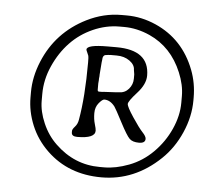

<svg xmlns="http://www.w3.org/2000/svg" viewBox="-46 -789 781 680"><g transform="rotate(5 345.0 -448.5)"><path d="M422.4 -517.6V-532.7L419.9 -548.3Q419.9 -566.4 400.9 -580.1Q381.8 -593.8 354.5 -593.8H332L329.6 -593.3H325.2Q320.3 -592.3 318.4 -592.3Q304.7 -592.3 304.7 -572.3Q303.7 -567.4 303.7 -564.9L300.3 -520.5Q300.3 -518.1 300.3 -515.6L299.3 -506.3Q299.3 -503.9 299.3 -501.5L298.3 -489.7V-467.3Q298.3 -460.9 303.2 -460.9H314.9L317.4 -461.4L364.7 -463.9L374 -464.8Q395 -464.8 408.7 -480.7Q422.4 -496.6 422.4 -517.6ZM597.2 -446.8V-470.7Q597.2 -510.3 579.1 -553.7Q543 -640.6 463.9 -676.3Q418 -696.8 372.1 -696.8H356Q308.1 -696.8 262 -676.3Q215.8 -655.8 181.9 -620.1Q147.9 -584.5 126 -535.4Q104 -486.3 104 -435.1V-411.1Q104 -373 122.1 -331.5Q140.1 -290 170.9 -260.7Q238.8 -195.3 329.1 -195.3H345.2Q385.7 -195.3 432.9 -213.1Q480 -231 517.1 -268.1Q554.2 -305.2 575.7 -353Q597.2 -400.9 597.2 -446.8ZM351.6 -623Q468.3 -623 468.3 -532.2Q468.3 -501.5 438.5 -468.8Q408.7 -436 408.7 -426.3Q408.7 -416.5 432.4 -380.9Q456.1 -345.2 469.2 -331.3Q482.4 -317.4 482.4 -308.6Q482.4 -293 460 -293Q437.5 -293 426.5 -303.5Q415.5 -314 391.6 -359.9Q367.7 -405.8 362.3 -413.1Q345.7 -434.6 324.7 -434.6Q317.9 -434.6 305.7 -419.9Q293.5 -405.3 293.5 -383.8Q293.5 -362.3 298.6 -345.5Q303.7 -328.6 303.7 -321.8Q303.7 -294.4 240.2 -294.4Q220.2 -294.4 220.2 -308.6V-314Q220.2 -319.8 229.5 -330.1Q238.8 -340.3 241.2 -355.5Q255.9 -437.5 255.9 -560.5Q255.9 -580.1 254.6 -584Q253.4 -587.9 249.8 -595.5Q246.1 -603 246.1 -605.5Q246.1 -623 320.3 -623ZM359.4 -738.3H377.9Q430.7 -738.3 481.9 -715.8Q581.1 -671.9 621.6 -566.4Q639.2 -520.5 639.2 -468.8V-459Q639.2 -401.4 614 -344Q588.9 -286.6 546.9 -246.6Q455.6 -159.2 338.1 -159.2Q220.7 -159.2 143.6 -233.4Q104 -271.5 83.7 -320.6Q63.5 -369.6 63.5 -419.4V-438.5Q63.5 -492.2 86.4 -547.9Q130.9 -655.8 236.3 -708.5Q295.9 -738.3 359.4 -738.3Z"/></g></svg>

Font: Averia Libre Light
Style: Italic
Weight: 300
Italic angle: -8.5°
Version: Version 1.002